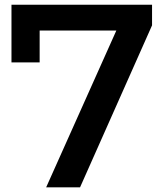

<svg xmlns="http://www.w3.org/2000/svg" viewBox="-20 -798 707 818"><path d="M627.8 -690 321.1 0H176.7L475.6 -667.8H148.9V-532.2H28.9V-777.8H627.8Z"/></svg>

Font: Paperlogy 6 SemiBold
Style: Regular
Weight: 600
Designer: redesigned by Lee Juim, glyphs from Gmarket Sans & Montserrat
Foundry: PT&
Version: Version 1.001